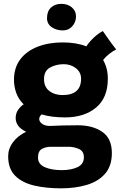

<svg xmlns="http://www.w3.org/2000/svg" viewBox="-20 -754 656 1023"><path d="M327 -128.5Q290 -128.5 258.8 -132.5Q227.5 -136.5 202 -144.5Q189 -133.5 189 -120Q189 -106 204 -94.5Q219 -83 246 -83H247.5Q278.5 -84.5 313 -85.5Q347.5 -86.5 395 -86.5Q474.5 -86.5 525.2 -51.2Q576 -16 576 61.5Q576 130 540.2 171.2Q504.5 212.5 443 231Q381.5 249.5 304.5 249.5Q226.5 249.5 162.8 234.8Q99 220 61.2 182.8Q23.5 145.5 23.5 78.5Q23.5 38.5 48.5 4.5Q73.5 -29.5 119 -52Q89 -66.5 76.2 -85Q63.5 -103.5 63.5 -124.5Q63.5 -150.5 76.8 -169.2Q90 -188 106 -198Q78.5 -225.5 66.5 -259.2Q54.5 -293 54.5 -328.5Q54.5 -393.5 88.2 -438Q122 -482.5 180.8 -505.2Q239.5 -528 314 -528Q387 -528 440 -507Q456 -531.5 480.5 -554.2Q505 -577 528 -588.5Q535 -578 548 -559.5Q561 -541 575 -521.8Q589 -502.5 599 -490.5Q582.5 -482.5 563 -467.5Q543.5 -452.5 529.5 -434Q554.5 -391.5 554.5 -334.5Q554.5 -233 491.8 -180.8Q429 -128.5 327 -128.5ZM313.5 -247.5Q412 -247.5 412 -334.5Q412 -369 384.5 -390.5Q357 -412 320 -412Q279 -412 246.8 -394.2Q214.5 -376.5 214.5 -332.5Q214.5 -291 242.8 -269.2Q271 -247.5 313.5 -247.5ZM309 152.5Q359.5 152.5 393.2 136.5Q427 120.5 427 84Q427 52 401 40Q375 28 345 28H252Q224 28 203.2 39.5Q182.5 51 182.5 85.5Q182.5 120.5 218.2 136.5Q254 152.5 309 152.5ZM306.5 -733.5Q341 -733.5 363 -714.5Q385 -695.5 385 -667Q385 -637 365.5 -614.5Q346 -592 315.5 -592Q280.5 -592 255.5 -609.2Q230.5 -626.5 230.5 -657Q230.5 -694.5 252 -714Q273.5 -733.5 306.5 -733.5Z"/></svg>

Font: Grandstander
Style: Bold
Weight: 700
Designer: Tyler Finck
Foundry: Etcetera Type Co
Version: Version 1.200; ttfautohint (v1.8.3)